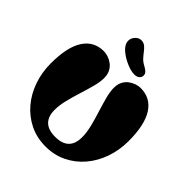

<svg xmlns="http://www.w3.org/2000/svg" viewBox="-282 -1261 1462 1462"><g transform="rotate(45 449.0 -530.5)"><path d="M449 14Q356 14 279 -23.5Q202 -61 146 -127Q90 -193 60 -279.5Q30 -366 30 -463Q30 -638 87 -726Q144 -814 251 -814Q272 -814 297 -806Q322 -798 345 -781Q368 -764 382.5 -736.5Q397 -709 397 -669Q397 -629 382.5 -574.5Q368 -520 349 -460Q330 -400 315.5 -341.5Q301 -283 301 -233Q301 -90 449 -90Q597 -90 597 -233Q597 -283 582.5 -341.5Q568 -400 549 -460Q530 -520 515.5 -574.5Q501 -629 501 -669Q501 -709 515.5 -736.5Q530 -764 553 -781Q576 -798 601 -806Q626 -814 647 -814Q754 -814 811 -726Q868 -638 868 -463Q868 -366 838 -279.5Q808 -193 752 -127Q696 -61 619 -23.5Q542 14 449 14ZM540 -852Q505 -852 460.5 -870.5Q416 -889 381 -915Q325 -957 325 -1002Q325 -1030 346.5 -1053Q368 -1076 396 -1075Q420 -1074 436.5 -1060.5Q453 -1047 468 -1027Q483 -1007 501 -987Q519 -967 546 -953Q569 -941 582.5 -928Q596 -915 596 -898Q596 -877 580.5 -864.5Q565 -852 540 -852Z"/></g></svg>

Font: Matemasie
Style: Regular
Weight: 400
Designer: Adam Yeo
Version: Version 1.001; ttfautohint (v1.8.4.7-5d5b)